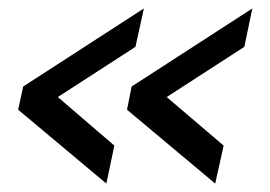

<svg xmlns="http://www.w3.org/2000/svg" viewBox="-20 -489 641 455"><path d="M35 -284 321 -469 301 -378 117 -259 251 -144 232 -54 23 -229ZM292 -284 578 -469 559 -378 375 -259 510 -144 490 -54 281 -229Z"/></svg>

Font: Raleway SemiBold
Style: Italic
Weight: 600
Italic angle: -12°
Designer: Matt McInerney, Pablo Impallari, Rodrigo Fuenzalida
Foundry: Matt McInerney, Pablo Impallari, Rodrigo Fuenzalida
Version: Version 4.026